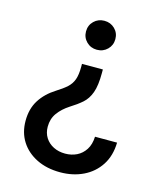

<svg xmlns="http://www.w3.org/2000/svg" viewBox="-112 -627 754 907"><g transform="rotate(15 265.0 -174.0)"><path d="M337.9 -322.8V-305.7Q337.9 -243.7 325.2 -209Q312.5 -174.3 288.8 -153.6Q265.1 -132.8 231.9 -112.3Q197.8 -90.3 177 -61.8Q156.2 -33.2 156.2 5.4Q156.2 36.1 170.9 59.1Q185.5 82 210.9 94.7Q236.3 107.4 268.1 107.4Q298.8 107.4 324.5 95Q350.1 82.5 366.5 57.1Q382.8 31.7 384.3 -6.3H492.2Q490.7 58.6 460.7 104.5Q430.7 150.4 380.4 174.6Q330.1 198.7 268.1 198.7Q202.6 198.7 152.8 174.1Q103 149.4 75.4 106.2Q47.9 63 47.9 5.4Q47.9 -53.2 74.7 -95.7Q101.6 -138.2 149.9 -168.5Q181.2 -188 200 -205.1Q218.8 -222.2 227.3 -245.8Q235.8 -269.5 235.8 -307.6V-322.8ZM286.1 -546.9Q316.4 -546.9 337.2 -526.6Q357.9 -506.3 357.9 -476.1Q357.9 -446.3 337.2 -425.8Q316.4 -405.3 286.1 -405.3Q255.9 -405.3 235.1 -425.8Q214.4 -446.3 214.4 -476.1Q214.4 -506.3 235.1 -526.6Q255.9 -546.9 286.1 -546.9Z"/></g></svg>

Font: Inter 18pt Medium
Style: Regular
Weight: 500
Designer: Rasmus Andersson
Foundry: rsms
Version: Version 4.001;git-66647c0bb